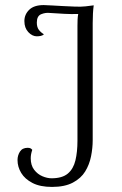

<svg xmlns="http://www.w3.org/2000/svg" viewBox="-20 -723 481 756"><path d="M185 13Q138 13 108 -2.5Q78 -18 63.5 -42Q49 -66 49 -93Q49 -111 58.5 -126Q68 -141 89 -141Q96 -141 100 -139Q104 -137 107 -133Q104 -124 102.5 -116Q101 -108 101 -100Q101 -72 114.5 -54.5Q128 -37 147 -29Q166 -21 183 -21Q225 -21 247 -39.5Q269 -58 277 -91.5Q285 -125 285 -169V-622Q285 -634 285.5 -646Q286 -658 288 -668Q261 -667 234 -668.5Q207 -670 176 -672Q159 -674 142 -667Q125 -660 125 -634Q125 -616 133 -605.5Q141 -595 153 -588Q148 -583 140 -581.5Q132 -580 125 -580Q107 -580 91.5 -596.5Q76 -613 76 -640Q76 -666 95 -684.5Q114 -703 152 -703Q164 -703 185 -701.5Q206 -700 230 -699Q254 -698 275 -697Q299 -696 317 -698Q335 -700 349 -702Q347 -687 346 -670Q345 -653 345 -632V-171Q345 -140 338.5 -107.5Q332 -75 315.5 -48Q299 -21 267 -4Q235 13 185 13Z"/></svg>

Font: Arima Thin Light
Style: Regular
Weight: 300
Version: Version 1.100